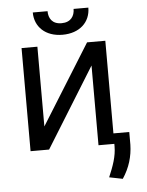

<svg xmlns="http://www.w3.org/2000/svg" viewBox="-60 -776 777 1012"><g transform="rotate(-5 328.0 -269.5)"><path d="M160.5 -123.6V-545.5H76.7V0H174.7L436.1 -421.9V0H519.9V12.8C519.9 66.8 501.4 116.5 477.3 173.3L548.3 187.5C585.2 132.1 602.3 73.9 603.7 11.4V-55.4H519.9V-545.5H423.3ZM367.9 -727.3C367.9 -690.3 348 -657.7 298.3 -657.7C248.6 -657.7 230.1 -690.3 230.1 -727.3H152C152 -650.6 208.8 -596.6 298.3 -596.6C389.2 -596.6 446 -650.6 446 -727.3Z"/></g></svg>

Font: Karasuma Gothic
Style: Regular
Weight: 400
Designer: Rasmus Andersson, Ryoko Nishizuka
Foundry: Genbu
Version: Version 1.00